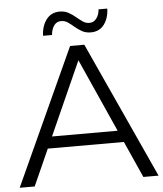

<svg xmlns="http://www.w3.org/2000/svg" viewBox="-59 -931 834 982"><g transform="rotate(-5 358.5 -440.0)"><path d="M2 0 322 -700H395L715 0H637L343 -657H373L79 0ZM128 -187 150 -247H557L579 -187ZM434 -760Q408 -760 388.5 -771Q369 -782 353.5 -795.5Q338 -809 322 -820Q306 -831 287 -831Q264 -831 250.5 -812Q237 -793 235 -764H189Q190 -813 215 -846.5Q240 -880 284 -880Q310 -880 329.5 -869Q349 -858 365 -844.5Q381 -831 396.5 -820Q412 -809 431 -809Q454 -809 468 -828.5Q482 -848 483 -874H528Q527 -825 502.5 -792.5Q478 -760 434 -760Z"/></g></svg>

Font: Montserrat Thin
Style: Regular
Weight: 400
Version: Version 9.000